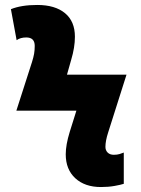

<svg xmlns="http://www.w3.org/2000/svg" viewBox="-20 -744 570 774"><path d="M387 10Q322 10 283.5 -25.5Q245 -61 245 -122Q245 -160 261 -212L288 -298H46L109 -494Q115 -513 117.5 -527.5Q120 -542 120 -559Q120 -593 86 -593Q62 -593 47 -582L24 -707Q66 -724 130 -724Q202 -724 242 -691Q282 -658 282 -596Q282 -553 267 -503L250 -443H490L416 -210Q405 -176 405 -152Q405 -138 414 -129Q423 -120 439 -120Q452 -120 462 -123Q472 -126 479 -129V-3Q467 1 442 5.5Q417 10 387 10Z"/></svg>

Font: Noto Sans Mono Condensed Black
Style: Regular
Weight: 900
Width: 3
Designer: Monotype Design Team
Foundry: Monotype Imaging Inc.
Version: Version 2.014